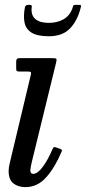

<svg xmlns="http://www.w3.org/2000/svg" viewBox="-20 -759 353 789"><path d="M211 -503.5 110.5 -92.5Q109 -87 106.8 -75.2Q104.5 -63.5 104.5 -60Q104.5 -44.5 116.5 -44.5Q134.5 -44.5 156.5 -74.5Q178.5 -104.5 196.5 -148Q200 -157 209.5 -153.5L226.5 -147.5Q232.5 -145 234 -143.2Q235.5 -141.5 233 -135.5Q206 -71 170 -30.5Q134 10 84.5 10Q55 10 35.2 -5.2Q15.5 -20.5 15.5 -56.5Q15.5 -70 20 -88.5L107 -453Q108.5 -460.5 106.2 -462.8Q104 -465 95 -465H61Q52 -465 49.2 -467.2Q46.5 -469.5 46.5 -478V-506.5Q46.5 -520 59 -520H196.5Q209.5 -520 211.5 -517.2Q213.5 -514.5 211 -503.5ZM181 -610Q133 -610 109.5 -625Q86 -640 80.8 -666.8Q75.5 -693.5 82.5 -729.5Q84.5 -739 96 -739H103Q111.5 -739 110.5 -731Q106 -697.5 124.8 -681.2Q143.5 -665 180 -665Q214.5 -665 240.5 -679.5Q266.5 -694 277.5 -724.5Q280 -731.5 280.8 -735.2Q281.5 -739 290.5 -739H304Q312 -739 312.8 -736.8Q313.5 -734.5 311.5 -727Q298.5 -674.5 267.8 -642.2Q237 -610 181 -610Z"/></svg>

Font: Besley* Narrow
Style: Italic
Weight: 400
Width: 4
Italic angle: -13°
Designer: Owen Earl
Foundry: indestructible type*
Version: Version 3.000; ttfautohint (v1.8.3)